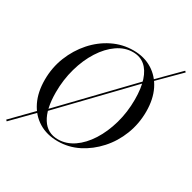

<svg xmlns="http://www.w3.org/2000/svg" viewBox="-152 -774 975 977"><g transform="rotate(30 336.0 -285.5)"><path d="M155.6 -91.1 149.2 -97.6 531.5 -495.2 537.9 -488.7ZM7.3 53.2 0.8 46.8 142.7 -98.4 149.2 -91.1ZM542.7 -488.7 537.1 -495.2 665.3 -624.2 671.8 -617.7ZM282.3 11.3Q217.7 11.3 169.8 -18.1Q121.8 -47.6 95.6 -101.2Q69.4 -154.8 69.4 -227.4Q69.4 -299.2 94.8 -362.9Q120.2 -426.6 164.1 -476.2Q208.1 -525.8 265.3 -554Q322.6 -582.3 386.3 -582.3Q450 -582.3 497.6 -552.8Q545.2 -523.4 571.4 -470.2Q597.6 -416.9 597.6 -344.4Q597.6 -272.6 572.6 -208.5Q547.6 -144.4 503.2 -95.2Q458.9 -46 402.4 -17.3Q346 11.3 282.3 11.3ZM278.2 2.4Q326.6 2.4 369.8 -27Q412.9 -56.5 446 -108.5Q479 -160.5 498 -227.4Q516.9 -294.4 516.9 -368.5Q516.9 -434.7 502 -480.2Q487.1 -525.8 458.9 -549.6Q430.6 -573.4 388.7 -573.4Q341.1 -573.4 298 -543.5Q254.8 -513.7 221.4 -461.3Q187.9 -408.9 169 -341.5Q150 -274.2 150 -200Q150 -102.4 183.1 -50Q216.1 2.4 278.2 2.4Z"/></g></svg>

Font: Playfair 144pt Light
Style: Italic
Weight: 300
Italic angle: -15.6°
Designer: Claus Eggers Sørensen
Foundry: Claus Eggers Sørensen
Version: Version 2.001;gftools[0.9.30]